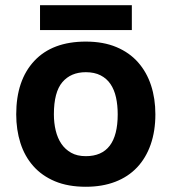

<svg xmlns="http://www.w3.org/2000/svg" viewBox="-20 -699 656 734"><path d="M42 -262Q42 -392 111 -466Q180 -540 308 -540Q375 -540 425 -519Q475 -498 508 -460.5Q541 -423 557.5 -372.5Q574 -322 574 -262Q574 -198 556 -146.5Q538 -95 504 -59Q470 -23 420.5 -4Q371 15 308 15Q240 15 190 -6Q140 -27 107 -64.5Q74 -102 58 -152.5Q42 -203 42 -262ZM186 -262Q186 -229 193 -200Q200 -171 214.5 -149.5Q229 -128 252 -115Q275 -102 308 -102Q430 -102 430 -262Q430 -297 423.5 -326.5Q417 -356 402.5 -377.5Q388 -399 364.5 -411Q341 -423 308 -423Q251 -423 218.5 -385Q186 -347 186 -262ZM133 -679H484V-584H133Z"/></svg>

Font: PT Sans Caption
Style: Bold
Weight: 700
Designer: A.Korolkova, O.Umpeleva, V.Yefimov
Foundry: ParaType Ltd
Version: Version 2.003W OFL